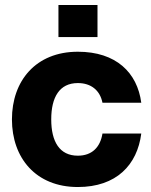

<svg xmlns="http://www.w3.org/2000/svg" viewBox="-20 -740 606 772"><path d="M293 12C448 12 532 -77 548 -203H392C383 -147 349 -114 293 -114C219 -114 186 -171 186 -260C186 -349 219 -406 293 -406C346 -406 382 -377 392 -327H548C532 -448 447 -532 293 -532C124 -532 28 -415 28 -260C28 -105 124 12 293 12ZM215 -591H372V-720H215Z"/></svg>

Font: Aspekta 750
Style: Regular
Weight: 750
Designer: Ivo Dolenc
Version: Version 2.000